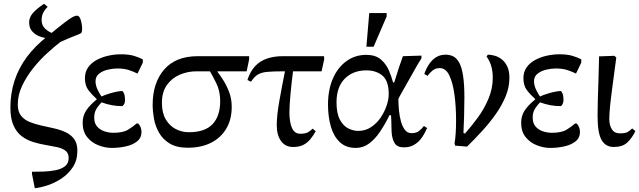

<svg xmlns="http://www.w3.org/2000/svg" viewBox="-20 -768 3379 1015"><path d="M164 227 149 151V140Q176 140 209 139Q242 138 273 132Q304 126 323.5 111Q343 96 343 67Q343 42 326.5 29Q310 16 282.5 10Q255 4 222 -1.5Q189 -7 156 -17Q123 -27 95.5 -47.5Q68 -68 51.5 -104.5Q35 -141 35 -200Q35 -275 57 -342Q79 -409 122.5 -467.5Q166 -526 232 -577Q288 -623 318.5 -646.5Q349 -670 364 -678Q379 -686 388 -685Q394 -685 398.5 -679.5Q403 -674 406.5 -664Q410 -654 412 -640Q415 -622 414 -610Q413 -598 410 -594Q407 -591 397 -587Q387 -583 364 -574Q341 -565 299 -546Q268 -522 229 -486.5Q190 -451 155 -407Q120 -363 97 -314.5Q74 -266 74 -215Q74 -178 91 -156.5Q108 -135 136 -123.5Q164 -112 198 -104.5Q232 -97 265.5 -89.5Q299 -82 327 -69Q355 -56 372 -33Q389 -10 389 29Q389 79 365.5 115Q342 151 306 175Q270 199 232 211.5Q194 224 164 227ZM263 -590 218 -554V-568Q207 -569 187 -576.5Q167 -584 150.5 -602Q134 -620 134 -650Q134 -675 152.5 -697.5Q171 -720 213 -748L232 -732Q215 -715 207.5 -698.5Q200 -682 200 -662Q200 -634 218.5 -616.5Q237 -599 263 -590Z M571 14Q536 14 500 0Q464 -14 440.5 -43.5Q417 -73 417 -119Q417 -156 436 -184.5Q455 -213 491 -242V-249L513 -256Q530 -265 563.5 -275Q597 -285 625 -287Q630 -287 635.5 -274Q641 -261 641 -239Q641 -226 635.5 -216.5Q630 -207 625 -207Q597 -207 570.5 -212Q544 -217 517 -227Q504 -214 491 -194.5Q478 -175 478 -146Q478 -117 493 -99.5Q508 -82 531.5 -74Q555 -66 579 -66Q630 -66 656.5 -82Q683 -98 702 -115H711Q719 -106 723.5 -95Q728 -84 728 -71Q728 -39 704.5 -20.5Q681 -2 645 6Q609 14 571 14ZM521 -253 499 -237Q465 -268 447 -292Q429 -316 429 -355Q429 -388 446 -412Q463 -436 491 -451Q519 -466 552.5 -473.5Q586 -481 619 -481Q660 -481 687.5 -473Q715 -465 735 -454V-437L707 -379Q685 -390 660 -398Q635 -406 600 -406Q578 -406 551 -400Q524 -394 504.5 -379Q485 -364 485 -338Q485 -317 496.5 -292.5Q508 -268 521 -253Z M973 13Q914 13 877.5 -9Q841 -31 821 -66Q801 -101 794 -140.5Q787 -180 787 -214Q787 -330 848 -400.5Q909 -471 1026 -471H1297V-454L1284 -391H1019Q972 -391 930 -373Q888 -355 862 -318Q836 -281 836 -224Q836 -171 856.5 -136.5Q877 -102 909.5 -85.5Q942 -69 978 -69Q1063 -69 1103.5 -111.5Q1144 -154 1144 -234Q1144 -286 1124 -327Q1104 -368 1086 -398L1130 -401V-388Q1141 -374 1158.5 -347Q1176 -320 1190.5 -283.5Q1205 -247 1205 -203Q1205 -136 1176 -87.5Q1147 -39 1095 -13Q1043 13 973 13Z M1529 9Q1488 9 1465.5 -22.5Q1443 -54 1443 -107Q1443 -157 1457 -236Q1471 -315 1489 -404L1531 -407Q1520 -322 1515 -263.5Q1510 -205 1510 -174Q1510 -122 1523.5 -91.5Q1537 -61 1567 -61Q1596 -61 1609.5 -69.5Q1623 -78 1633 -88L1649 -74Q1636 -51 1620.5 -32Q1605 -13 1583.5 -2Q1562 9 1529 9ZM1307 -336 1288 -345Q1302 -389 1327.5 -417Q1353 -445 1390.5 -458Q1428 -471 1475 -471H1693L1694 -455L1680 -391H1478Q1423 -391 1392 -388Q1361 -385 1342.5 -373.5Q1324 -362 1307 -336Z M1861 14Q1809 14 1776.5 -16.5Q1744 -47 1729 -99Q1714 -151 1714 -215Q1714 -293 1739.5 -352Q1765 -411 1811 -444.5Q1857 -478 1916 -478Q1965 -478 1993 -454Q2021 -430 2035.5 -396.5Q2050 -363 2058 -332H2064Q2079 -381 2089.5 -412.5Q2100 -444 2110 -471L2208 -474V-460L2186 -424Q2142 -345 2114 -296.5Q2086 -248 2086 -244Q2086 -217 2089 -185.5Q2092 -154 2099.5 -126.5Q2107 -99 2120.5 -81.5Q2134 -64 2156 -64Q2180 -64 2194.5 -75Q2209 -86 2221 -102L2238 -91Q2233 -81 2224.5 -64Q2216 -47 2202 -30Q2188 -13 2166.5 -1Q2145 11 2115 11Q2080 11 2066 -11.5Q2052 -34 2050 -74Q2049 -93 2049 -113.5Q2049 -134 2047 -159H2039Q2016 -112 1989.5 -72.5Q1963 -33 1931.5 -9.5Q1900 14 1861 14ZM1874 -76Q1911 -76 1941 -95.5Q1971 -115 1992 -146Q2013 -177 2024 -210Q2035 -243 2035 -270Q2035 -340 2002 -368Q1969 -396 1917 -396Q1846 -396 1802.5 -352Q1759 -308 1759 -227Q1759 -169 1776.5 -136Q1794 -103 1820.5 -89.5Q1847 -76 1874 -76ZM1955 -521H1917L1932 -699H2024V-681Z M2449 7 2386 2 2383 -10Q2387 -33 2389 -63.5Q2391 -94 2391 -132Q2391 -205 2382.5 -267.5Q2374 -330 2355.5 -369Q2337 -408 2305 -408Q2282 -408 2267 -395.5Q2252 -383 2240 -367L2223 -377Q2233 -406 2248.5 -429Q2264 -452 2285.5 -465.5Q2307 -479 2336 -479Q2358 -479 2376 -470Q2394 -461 2407.5 -437Q2421 -413 2428 -368Q2435 -323 2435 -251Q2435 -208 2433.5 -156Q2432 -104 2430 -65L2438 -62Q2472 -100 2506 -146.5Q2540 -193 2562.5 -246.5Q2585 -300 2585 -358Q2585 -386 2580 -407Q2575 -428 2567.5 -443.5Q2560 -459 2552 -469L2559 -479Q2574 -479 2593.5 -474Q2613 -469 2631 -455.5Q2649 -442 2661 -418Q2673 -394 2673 -356Q2673 -307 2653 -258.5Q2633 -210 2600 -163.5Q2567 -117 2527.5 -74Q2488 -31 2449 7Z M2889 14Q2854 14 2818 0Q2782 -14 2758.5 -43.5Q2735 -73 2735 -119Q2735 -156 2754 -184.5Q2773 -213 2809 -242V-249L2831 -256Q2848 -265 2881.5 -275Q2915 -285 2943 -287Q2948 -287 2953.5 -274Q2959 -261 2959 -239Q2959 -226 2953.5 -216.5Q2948 -207 2943 -207Q2915 -207 2888.5 -212Q2862 -217 2835 -227Q2822 -214 2809 -194.5Q2796 -175 2796 -146Q2796 -117 2811 -99.5Q2826 -82 2849.5 -74Q2873 -66 2897 -66Q2948 -66 2974.5 -82Q3001 -98 3020 -115H3029Q3037 -106 3041.5 -95Q3046 -84 3046 -71Q3046 -39 3022.5 -20.5Q2999 -2 2963 6Q2927 14 2889 14ZM2839 -253 2817 -237Q2783 -268 2765 -292Q2747 -316 2747 -355Q2747 -388 2764 -412Q2781 -436 2809 -451Q2837 -466 2870.5 -473.5Q2904 -481 2937 -481Q2978 -481 3005.5 -473Q3033 -465 3053 -454V-437L3025 -379Q3003 -390 2978 -398Q2953 -406 2918 -406Q2896 -406 2869 -400Q2842 -394 2822.5 -379Q2803 -364 2803 -338Q2803 -317 2814.5 -292.5Q2826 -268 2839 -253Z M3224 9Q3182 9 3160.5 -27.5Q3139 -64 3139 -157Q3139 -192 3140.5 -244Q3142 -296 3144 -355.5Q3146 -415 3147 -470L3228 -473L3238 -464Q3226 -372 3217.5 -309.5Q3209 -247 3205 -206Q3201 -165 3201 -137Q3201 -108 3214 -85.5Q3227 -63 3258 -63Q3287 -63 3299.5 -71Q3312 -79 3322 -89L3339 -75Q3321 -38 3296 -14.5Q3271 9 3224 9Z"/></svg>

Font: STIX Two Text
Style: Regular
Weight: 400
Designer: Ross Mills, John Hudson & Paul Hanslow, Tiro Typeworks Ltd; with prior portions MicroPress Inc., and Coen Hoffman.
Foundry: Tiro Typeworks Ltd
Version: Version 2.13 b171